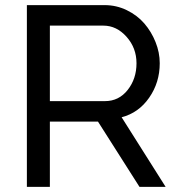

<svg xmlns="http://www.w3.org/2000/svg" viewBox="-20 -730 697 750"><path d="M85 0V-710H389.2Q434.6 -710 475.3 -690.2Q516.1 -670.4 543.7 -638.4Q571.3 -606.4 587.6 -565.7Q604 -524.9 604 -482.9Q604 -407.7 562.7 -348.4Q521.5 -289.1 455.1 -272L627 0H524.9L362.8 -254.9H174.8V0ZM174.8 -335H390.1Q444.3 -335 478.8 -378.7Q513.2 -422.4 513.2 -482.9Q513.2 -542.5 474.4 -586.2Q435.5 -629.9 383.8 -629.9H174.8Z"/></svg>

Font: Rawline Medium
Style: Regular
Weight: 500
Designer: Matt McInerney, Pablo Impallari, Rodrigo Fuenzalida
Foundry: Matt McInerney, Pablo Impallari, Rodrigo Fuenzalida
Version: Version 4.020;PS 004.020;hotconv 1.0.88;makeotf.lib2.5.64775